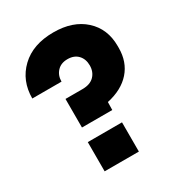

<svg xmlns="http://www.w3.org/2000/svg" viewBox="-177 -870 921 989"><g transform="rotate(-30 283.0 -376.0)"><path d="M349.1 -253.9H168.9V-423.8H270Q315.9 -423.8 339.8 -448.2Q363.8 -472.7 363.8 -511.2Q363.8 -548.8 341.6 -572.5Q319.3 -596.2 279.8 -596.2Q240.7 -596.2 218.3 -572Q195.8 -547.9 195.8 -511.2H22Q22 -616.7 92.8 -684.3Q163.6 -752 286.1 -752Q401.4 -752 469.7 -689.9Q538.1 -627.9 538.1 -525.9V-514.2Q538.1 -431.2 489.3 -375.7Q440.4 -320.3 350.1 -300.8ZM360.8 0H157.2V-173.8H360.8Z"/></g></svg>

Font: Sora ExtraBold
Style: Regular
Weight: 800
Designer: Jonathan Barnbrook, Julián Moncada
Foundry: Barnbrook Fonts
Version: Version 2.000